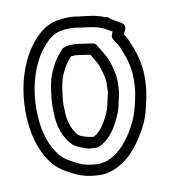

<svg xmlns="http://www.w3.org/2000/svg" viewBox="-81 -781 765 860"><g transform="rotate(-10 301.5 -351.0)"><path d="M370 -578C352.7 -580.2 332.4 -583.6 315 -585.8L301 -587.5C288.1 -589.5 286.2 -588.3 283.3 -588C274.8 -587.9 270 -587.6 265 -587C259.9 -586.5 258.6 -586 256.7 -585.6C234.5 -580.6 229.3 -568.1 226.6 -565C202.8 -540.8 188.5 -512.2 175.1 -482.1C159 -445.3 154.3 -404.1 150.1 -364.7C148.8 -352.1 148 -340.5 148 -330C148 -320.6 148.4 -308.5 149 -299.2C149.3 -238.4 170.6 -183.1 203.3 -150.3C219.7 -133.9 238.8 -130.1 247.8 -125.6C264.2 -117.4 281.5 -115 296 -115C304 -115 313.1 -113.3 319.4 -115.8C321.3 -116.4 322 -116.7 322.8 -117C380.3 -141.6 409.9 -202.3 430 -249.3C438.3 -269.2 443 -298.6 446.2 -311.7C449.9 -325.3 453.8 -341.1 454 -357.9C454.8 -368.5 455 -376.8 455 -389C455 -400.4 454.5 -411.5 452.4 -421.2L446.4 -449.2C442.3 -468.7 434 -491.9 425.4 -509.2C417.6 -524.7 412.8 -530 405.5 -542.7L391.4 -566C386.9 -573.4 378.6 -578 370 -578ZM404 -359C404 -347.3 401.5 -337.9 397.8 -324.3C393.6 -307.4 388.1 -278.6 384 -268.7C365.1 -224.7 340.3 -181.3 306.6 -164.5C280.1 -166.7 246.9 -177.5 238.7 -185.7C218.1 -206.3 199 -251.1 199 -300C199 -310.6 198 -320.9 198 -330C198 -338.2 198.6 -347.9 199.9 -359.3C204 -398.4 209.1 -434.9 220.9 -461.9C235.5 -494.9 248.9 -517 268.8 -537.1C272.5 -537.4 277.1 -538 285 -538C286.5 -538 288.7 -538.3 290.2 -538.5C290.5 -538.4 291.5 -538.2 292.1 -538.2L309 -536.2C321.4 -534.6 339.2 -531.6 355.1 -529.4L362.5 -517.3C371 -502.3 375.4 -497.2 380.6 -486.8C386.3 -475.5 393 -455.5 397.7 -438.1L403.4 -411.4C404.2 -406.2 405 -397.6 405 -389C405 -376.2 404 -367.4 404 -359ZM441.5 -631.3 472 -613.7C467 -604.8 460.5 -591.9 467.6 -580.1C480.1 -559.2 484.3 -557.5 492 -539.1C511.3 -495.1 528 -447.6 528 -390C528 -337.8 521.5 -309.2 510.7 -266.1C499.5 -221.2 483.8 -187.6 461 -151.5C430.8 -105 394.6 -65.4 345.1 -47.7C331.6 -43.5 320 -41.5 310.4 -41C271.8 -41.1 237.9 -48.7 214.5 -61.2C177.8 -79.5 153.4 -92.5 134.1 -118.9C96.5 -169 75 -237.7 75 -331C75 -417.4 96.3 -495.3 127 -551.2C140 -576.1 155.5 -595.7 173.3 -615C201.3 -644.7 226.3 -661 282 -661C292 -661 302.2 -661.2 309.1 -660.3L325.7 -657.4C326.2 -657.3 326.9 -657.2 327.2 -657.2C374.9 -651.9 415.4 -646.4 441.5 -631.3ZM449.9 -683.1C415.4 -699.1 371.5 -702.6 333.6 -706.8L316.9 -709.7C304.8 -711.4 294.9 -711.7 281.3 -711C213.8 -710.7 171.2 -685.7 136.7 -649C117.1 -627.7 98.1 -603.8 83 -574.8C48.2 -511.5 25 -425.3 25 -331C25 -230.3 48.6 -149.5 93.9 -89.1C121 -52.2 155 -35.1 191.5 -16.8C224.1 0.3 266.5 9 311 9C327.6 9 343.5 5.2 360.9 -0.3C427.8 -23.7 470.2 -74 503.1 -124.5C526.5 -161.6 548.4 -200.8 559.4 -254.5C569.9 -296.7 578 -333.7 578 -390C578 -457.4 557.9 -513.2 538 -558.9C531.1 -575.2 524.7 -584.4 518.2 -593.9L527.8 -610.7C533.8 -621.3 530.9 -637.5 518.5 -644.7L472.4 -671.3C466.1 -679.3 462.4 -682.6 449.9 -683.1Z"/></g></svg>

Font: Tape
Style: Regular
Weight: 500
Foundry: Cannot Into Space Fonts
Version: Version 0.97